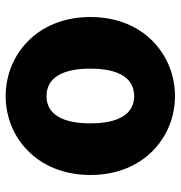

<svg xmlns="http://www.w3.org/2000/svg" viewBox="0 -623 637 677"><g transform="rotate(90 318.5 -284.5)"><path d="M319 14C463 14 597 -96 597 -285C597 -473 463 -583 319 -583C174 -583 40 -473 40 -285C40 -96 174 14 319 14ZM319 -130C252 -130 222 -190 222 -285C222 -379 252 -439 319 -439C385 -439 415 -379 415 -285C415 -190 385 -130 319 -130Z"/></g></svg>

Font: Noto Sans CJK HK Black
Style: Regular
Weight: 900
Designer: Ryoko NISHIZUKA 西塚涼子 (kana, bopomofo & ideographs); Paul D. Hunt (Latin, Greek & Cyrillic); Sandoll Communications 산돌커뮤니
Foundry: Adobe
Version: Version 2.004;hotconv 1.0.118;makeotfexe 2.5.65603